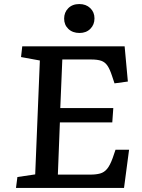

<svg xmlns="http://www.w3.org/2000/svg" viewBox="-20 -929 700 949"><path d="M177 -630 84 -647 90 -700H596L612 -526L546 -517L534 -553Q523 -587 511 -604.5Q499 -622 480.5 -628.5Q462 -635 430 -635H288L278 -395H540L535 -324H276L266 -66H427Q455 -66 475 -71.5Q495 -77 509.5 -94.5Q524 -112 537 -148L551 -189H618L593 0H59L66 -54L154 -67ZM297 -837Q297 -868 317.5 -888.5Q338 -909 372 -909Q405 -909 426 -889Q447 -869 447 -838Q447 -807 426.5 -786.5Q406 -766 373 -766Q339 -766 318 -786Q297 -806 297 -837Z"/></svg>

Font: Literata 7pt Medium
Style: Italic
Weight: 500
Italic angle: -2°
Designer: Latin by Veronika Burian and Jose Scaglione. Greek by Irene Vlachou. Cyrillic by Vera Evstafieva
Foundry: TypeTogether
Version: Version 3.002